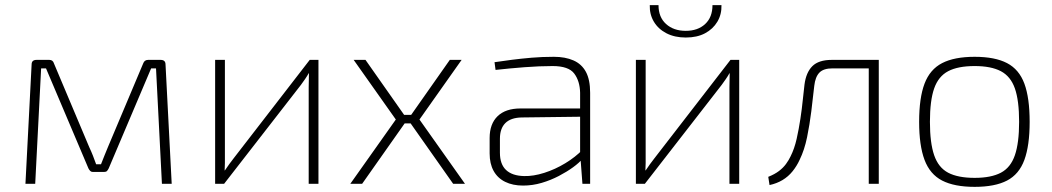

<svg xmlns="http://www.w3.org/2000/svg" viewBox="-20 -715 4093 747"><path d="M605 -482Q624 -482 624 -464L648 0H610L587 -449H568L403 -60Q400 -54 396.5 -50Q393 -46 385 -46H341Q335 -46 331 -50Q327 -54 324 -60L159 -449H140L117 0H79L103 -464Q103 -482 122 -482H172Q179 -482 183.5 -478.5Q188 -475 190 -468L327 -143Q335 -126 341.5 -109.5Q348 -93 354 -76H373Q380 -93 386.5 -110Q393 -127 400 -143L537 -468Q542 -482 556 -482Z M1219 -482V0H1181V-375Q1181 -389 1181.5 -402.5Q1182 -416 1182 -430H1181Q1175 -419 1167 -407.5Q1159 -396 1151 -385L852 0H817V-482H855V-110Q855 -95 855 -81Q855 -67 854 -52H855Q863 -64 872 -76.5Q881 -89 889 -99L1185 -482Z M1776 -482 1612 -250 1789 0H1743L1567 -250L1730 -482ZM1402 -482 1565 -250 1389 0H1343L1520 -250L1356 -482ZM1598 -268V-235H1533V-268Z M2135 -494Q2179 -494 2211 -480Q2243 -466 2259.5 -435.5Q2276 -405 2276 -354V0H2246L2238 -106L2237 -113V-354Q2236 -400 2214 -429Q2192 -458 2130 -458Q2079 -458 2020.5 -453.5Q1962 -449 1908 -443L1904 -473Q1937 -478 1972.5 -482.5Q2008 -487 2048.5 -490.5Q2089 -494 2135 -494ZM2251 -293 2250 -261 2009 -258Q1967 -257 1946 -236Q1925 -215 1925 -175V-121Q1925 -76 1949 -53.5Q1973 -31 2019 -30Q2055 -29 2097.5 -42.5Q2140 -56 2179.5 -80Q2219 -104 2247 -133V-98Q2234 -82 2210 -64.5Q2186 -47 2154.5 -30.5Q2123 -14 2087.5 -3.5Q2052 7 2015 7Q1975 7 1945.5 -7.5Q1916 -22 1900.5 -50Q1885 -78 1885 -118V-178Q1885 -233 1916 -263Q1947 -293 2005 -293Z M2856 -482V0H2818V-375Q2818 -389 2818.5 -402.5Q2819 -416 2819 -430H2818Q2812 -419 2804 -407.5Q2796 -396 2788 -385L2489 0H2454V-482H2492V-110Q2492 -95 2492 -81Q2492 -67 2491 -52H2492Q2500 -64 2509 -76.5Q2518 -89 2526 -99L2822 -482ZM2752 -695H2787Q2788 -659 2771 -630.5Q2754 -602 2723 -585.5Q2692 -569 2648 -569Q2605 -569 2573 -585.5Q2541 -602 2524 -630.5Q2507 -659 2508 -695H2542Q2542 -648 2571.5 -621.5Q2601 -595 2648 -595Q2695 -595 2723.5 -621.5Q2752 -648 2752 -695Z M3386 -482V-449H3219Q3184 -449 3168 -432.5Q3152 -416 3148 -381Q3143 -334 3136.5 -282Q3130 -230 3120 -181Q3110 -132 3091 -93Q3080 -69 3063.5 -48.5Q3047 -28 3024.5 -14.5Q3002 -1 2974 5L2969 -27Q2994 -37 3010.5 -49.5Q3027 -62 3038 -77Q3049 -92 3056 -107Q3071 -137 3079.5 -175Q3088 -213 3094 -252.5Q3100 -292 3103.5 -327.5Q3107 -363 3110 -386Q3116 -433 3140.5 -457.5Q3165 -482 3216 -482ZM3399 -482V0H3360V-482Z M3772 -494Q3851 -494 3898 -469.5Q3945 -445 3965.5 -389.5Q3986 -334 3986 -241Q3986 -149 3965.5 -93Q3945 -37 3898 -12.5Q3851 12 3772 12Q3693 12 3645.5 -12.5Q3598 -37 3577 -93Q3556 -149 3556 -241Q3556 -334 3577 -389.5Q3598 -445 3645.5 -469.5Q3693 -494 3772 -494ZM3772 -458Q3707 -458 3669 -438Q3631 -418 3614.5 -371Q3598 -324 3598 -241Q3598 -159 3614.5 -111Q3631 -63 3669 -43Q3707 -23 3772 -23Q3836 -23 3874 -43Q3912 -63 3928.5 -111Q3945 -159 3945 -241Q3945 -324 3928.5 -371Q3912 -418 3874 -438Q3836 -458 3772 -458Z"/></svg>

Font: Exo 2 ExtraLight
Style: Regular
Weight: 250
Designer: Natanael Gama
Foundry: Natanael Gama
Version: Version 2.010